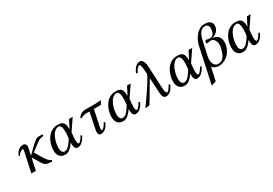

<svg xmlns="http://www.w3.org/2000/svg" viewBox="50 -1909 4723 3318"><g transform="rotate(-30 2411.5 -250.0)"><path d="M308.1 -238.8 255.9 0H166Q243.7 -360.4 253.9 -407.2Q255.9 -418.9 255.9 -421.9Q255.9 -440.9 243.2 -440.9Q224.1 -440.9 196 -419.4Q168 -397.9 149.9 -362.8L127.9 -374Q181.6 -502 291 -502Q313.5 -502 330.8 -483.9Q348.1 -465.8 348.1 -438Q348.1 -432.6 346.2 -420.9L313 -266.1L333 -287.1Q424.8 -380.9 482.2 -431.6Q539.6 -482.4 571.8 -490.2H674.8L668.9 -458Q631.3 -455.1 603 -444.8Q574.7 -434.6 544.9 -413.1Q443.8 -340.3 384.8 -291Q400.4 -265.6 424.1 -225.6Q447.8 -185.5 461.2 -163.3Q474.6 -141.1 493.9 -112.5Q513.2 -84 526.9 -68.6Q540.5 -53.2 557.4 -41.3Q574.2 -29.3 589.8 -26.9L584 0Q524.9 -0.5 491.5 -9Q458 -17.6 438.7 -34.7Q419.4 -51.8 397.9 -87.9Q317.4 -221.7 308.1 -238.8Z M1123 -269Q1111.8 -171.9 1111.8 -116.2Q1111.8 -40 1140.1 -40Q1155.8 -40 1182.6 -72.8Q1209.5 -105.5 1230 -146L1253.9 -131.8Q1223.6 -59.6 1168.9 -16.1Q1132.3 12.2 1085 12.2Q1055.7 12.2 1038.1 -16.1Q1022 -42.5 1022 -94.2Q1022 -114.3 1022.9 -124Q1003.9 -96.7 986.1 -75.4Q968.3 -54.2 944.8 -32.7Q921.4 -11.2 895.3 0.5Q869.1 12.2 842.8 12.2Q803.2 12.2 774.2 -0.7Q745.1 -13.7 728.3 -36.9Q711.4 -60.1 703.6 -88.4Q695.8 -116.7 695.8 -150.9Q695.8 -195.8 706.1 -243.2Q716.3 -290.5 738.5 -337.2Q760.7 -383.8 792.5 -420.2Q824.2 -456.5 871.3 -479.2Q918.5 -502 974.1 -502Q1029.8 -502 1060.3 -487.1Q1090.8 -472.2 1105 -435.3Q1119.1 -398.4 1119.1 -331.1L1201.2 -490.2H1273.9ZM1027.8 -201.2Q1037.1 -273.4 1037.1 -326.2Q1037.1 -466.8 975.1 -466.8Q940.4 -466.8 909.7 -444.8Q878.9 -422.9 857.9 -387.9Q836.9 -353 821.8 -310.3Q806.6 -267.6 799.3 -225.8Q792 -184.1 792 -147.9Q792 -101.1 807.6 -71.5Q823.2 -42 857.9 -42Q881.8 -42 904.3 -54.2Q926.8 -66.4 948.7 -91.1Q970.7 -115.7 987.8 -139.9Q1004.9 -164.1 1027.8 -201.2Z M1506.8 -425.8Q1447.8 -425.8 1394.5 -391.1L1378.4 -409.2Q1431.6 -490.2 1521.5 -490.2H1735.8Q1793.9 -490.2 1839.8 -502L1799.8 -425.8H1659.7L1592.8 -107.9Q1586.4 -75.2 1586.4 -64.9Q1586.4 -39.1 1603.5 -39.1Q1619.1 -39.1 1645.3 -70.3Q1671.4 -101.6 1691.9 -142.1L1715.8 -127.9Q1688.5 -62.5 1646.7 -25.1Q1605 12.2 1551.8 12.2Q1500.5 12.2 1500.5 -57.1Q1500.5 -67.4 1502.4 -85L1571.8 -425.8Z M2280.3 -269Q2269 -171.9 2269 -116.2Q2269 -40 2297.4 -40Q2313 -40 2339.8 -72.8Q2366.7 -105.5 2387.2 -146L2411.1 -131.8Q2380.9 -59.6 2326.2 -16.1Q2289.6 12.2 2242.2 12.2Q2212.9 12.2 2195.3 -16.1Q2179.2 -42.5 2179.2 -94.2Q2179.2 -114.3 2180.2 -124Q2161.1 -96.7 2143.3 -75.4Q2125.5 -54.2 2102.1 -32.7Q2078.6 -11.2 2052.5 0.5Q2026.4 12.2 2000 12.2Q1960.4 12.2 1931.4 -0.7Q1902.3 -13.7 1885.5 -36.9Q1868.7 -60.1 1860.8 -88.4Q1853 -116.7 1853 -150.9Q1853 -195.8 1863.3 -243.2Q1873.5 -290.5 1895.8 -337.2Q1918 -383.8 1949.7 -420.2Q1981.4 -456.5 2028.6 -479.2Q2075.7 -502 2131.3 -502Q2187 -502 2217.5 -487.1Q2248 -472.2 2262.2 -435.3Q2276.4 -398.4 2276.4 -331.1L2358.4 -490.2H2431.2ZM2185.1 -201.2Q2194.3 -273.4 2194.3 -326.2Q2194.3 -466.8 2132.3 -466.8Q2097.7 -466.8 2066.9 -444.8Q2036.1 -422.9 2015.1 -387.9Q1994.1 -353 1979 -310.3Q1963.9 -267.6 1956.5 -225.8Q1949.2 -184.1 1949.2 -147.9Q1949.2 -101.1 1964.8 -71.5Q1980.5 -42 2015.1 -42Q2039.1 -42 2061.5 -54.2Q2084 -66.4 2106 -91.1Q2127.9 -115.7 2145 -139.9Q2162.1 -164.1 2185.1 -201.2Z M2623 -583 2599.1 -597.2Q2659.2 -741.2 2757.8 -741.2Q2782.2 -741.2 2801.3 -718.5Q2820.3 -695.8 2829.8 -665.8Q2839.4 -635.7 2840.8 -605L2858.9 -229Q2863.8 -123.5 2866.7 -102.5Q2877.4 -43.9 2901.9 -41Q2917 -41 2942.9 -73.2Q2968.8 -105.5 2988.8 -147L3013.7 -131.8Q2986.8 -65.9 2944.8 -26.9Q2902.8 12.2 2855 12.2Q2838.9 12.2 2826.7 7.3Q2814.5 2.4 2806.6 -7.8Q2798.8 -18.1 2793.7 -29.1Q2788.6 -40 2785.6 -57.6Q2782.7 -75.2 2781.2 -88.9Q2779.8 -102.5 2778.8 -124L2762.7 -404.8L2522.9 0L2435.1 9.8Q2442.4 -0.5 2477.1 -49.3Q2511.7 -98.1 2522 -112.3Q2532.2 -126.5 2562.3 -169.7Q2592.3 -212.9 2605.2 -232.4Q2618.2 -252 2643.1 -289.6Q2668 -327.1 2683.3 -352.5Q2698.7 -377.9 2717.8 -410.6Q2736.8 -443.4 2752.9 -473.1Q2756.8 -481 2756.8 -483.9V-498Q2756.3 -507.3 2754.9 -526.4Q2752.9 -554.2 2752 -568.4Q2751 -582.5 2748.5 -605.2Q2746.1 -627.9 2743.4 -639.6Q2740.7 -651.4 2736.8 -664.3Q2732.9 -677.2 2727.3 -682.6Q2721.7 -688 2714.8 -688Q2698.7 -688 2670.9 -655.3Q2643.1 -622.6 2623 -583Z M3507.8 -269Q3496.6 -171.9 3496.6 -116.2Q3496.6 -40 3524.9 -40Q3540.5 -40 3567.4 -72.8Q3594.2 -105.5 3614.7 -146L3638.7 -131.8Q3608.4 -59.6 3553.7 -16.1Q3517.1 12.2 3469.7 12.2Q3440.4 12.2 3422.9 -16.1Q3406.7 -42.5 3406.7 -94.2Q3406.7 -114.3 3407.7 -124Q3388.7 -96.7 3370.8 -75.4Q3353 -54.2 3329.6 -32.7Q3306.2 -11.2 3280 0.5Q3253.9 12.2 3227.5 12.2Q3188 12.2 3158.9 -0.7Q3129.9 -13.7 3113 -36.9Q3096.2 -60.1 3088.4 -88.4Q3080.6 -116.7 3080.6 -150.9Q3080.6 -195.8 3090.8 -243.2Q3101.1 -290.5 3123.3 -337.2Q3145.5 -383.8 3177.2 -420.2Q3209 -456.5 3256.1 -479.2Q3303.2 -502 3358.9 -502Q3414.6 -502 3445.1 -487.1Q3475.6 -472.2 3489.7 -435.3Q3503.9 -398.4 3503.9 -331.1L3585.9 -490.2H3658.7ZM3412.6 -201.2Q3421.9 -273.4 3421.9 -326.2Q3421.9 -466.8 3359.9 -466.8Q3325.2 -466.8 3294.4 -444.8Q3263.7 -422.9 3242.7 -387.9Q3221.7 -353 3206.5 -310.3Q3191.4 -267.6 3184.1 -225.8Q3176.8 -184.1 3176.8 -147.9Q3176.8 -101.1 3192.4 -71.5Q3208 -42 3242.7 -42Q3266.6 -42 3289.1 -54.2Q3311.5 -66.4 3333.5 -91.1Q3355.5 -115.7 3372.6 -139.9Q3389.6 -164.1 3412.6 -201.2Z M4041.5 -742.2Q4124.5 -742.2 4157.2 -711.9Q4191.4 -679.2 4191.4 -633.8Q4191.4 -569.8 4149.7 -524.2Q4107.9 -478.5 4041.5 -462.9Q4083.5 -460.9 4114 -446.3Q4144.5 -431.6 4161.4 -408Q4178.2 -384.3 4185.8 -358.2Q4193.4 -332 4193.4 -301.8Q4193.4 -240.7 4170.9 -183.3Q4148.4 -126 4110.1 -82.8Q4071.8 -39.6 4017.3 -13.7Q3962.9 12.2 3902.3 12.2Q3866.7 12.2 3831.1 -3.2Q3795.4 -18.6 3777.3 -44.9L3721.2 213.9L3626.5 242.2L3777.3 -460.9Q3785.6 -500 3802 -539.3Q3818.4 -578.6 3843 -615.2Q3867.7 -651.9 3897.2 -680.2Q3926.8 -708.5 3964.4 -725.3Q4002 -742.2 4041.5 -742.2ZM4092.3 -255.9Q4096.2 -273.4 4096.2 -297.9Q4096.2 -333.5 4085.9 -365Q4075.7 -396.5 4053.5 -418.2Q4031.2 -439.9 4001.5 -439.9Q3980.5 -439.9 3956.5 -435.1Q3932.6 -430.2 3928.2 -430.2Q3907.2 -430.2 3907.2 -446.8Q3907.2 -450.2 3909.2 -460Q3915.5 -490.2 3941.4 -490.2Q3944.3 -490.2 3966.6 -485.1Q3988.8 -480 4010.3 -480Q4038.1 -480 4058.3 -494.4Q4078.6 -508.8 4088.6 -532Q4098.6 -555.2 4103 -577.4Q4107.4 -599.6 4107.4 -622.1Q4107.4 -660.2 4088.6 -682.6Q4069.8 -705.1 4030.3 -705.1Q4004.9 -705.1 3983.2 -694.8Q3961.4 -684.6 3945.8 -665.3Q3930.2 -646 3918.2 -625.5Q3906.2 -605 3897.2 -576.7Q3888.2 -548.3 3883.1 -528.8Q3877.9 -509.3 3872.6 -483.9L3819.3 -240.2Q3810.5 -200.2 3810.5 -166Q3810.5 -98.6 3839.8 -61.8Q3869.1 -24.9 3907.2 -24.9Q3985.4 -24.9 4025.9 -80.3Q4066.4 -135.7 4092.3 -255.9Z M4672.4 -269Q4661.1 -171.9 4661.1 -116.2Q4661.1 -40 4689.5 -40Q4705.1 -40 4731.9 -72.8Q4758.8 -105.5 4779.3 -146L4803.2 -131.8Q4772.9 -59.6 4718.3 -16.1Q4681.6 12.2 4634.3 12.2Q4605 12.2 4587.4 -16.1Q4571.3 -42.5 4571.3 -94.2Q4571.3 -114.3 4572.3 -124Q4553.2 -96.7 4535.4 -75.4Q4517.6 -54.2 4494.1 -32.7Q4470.7 -11.2 4444.6 0.5Q4418.5 12.2 4392.1 12.2Q4352.5 12.2 4323.5 -0.7Q4294.4 -13.7 4277.6 -36.9Q4260.7 -60.1 4252.9 -88.4Q4245.1 -116.7 4245.1 -150.9Q4245.1 -195.8 4255.4 -243.2Q4265.6 -290.5 4287.8 -337.2Q4310.1 -383.8 4341.8 -420.2Q4373.5 -456.5 4420.7 -479.2Q4467.8 -502 4523.4 -502Q4579.1 -502 4609.6 -487.1Q4640.1 -472.2 4654.3 -435.3Q4668.5 -398.4 4668.5 -331.1L4750.5 -490.2H4823.2ZM4577.1 -201.2Q4586.4 -273.4 4586.4 -326.2Q4586.4 -466.8 4524.4 -466.8Q4489.7 -466.8 4459 -444.8Q4428.2 -422.9 4407.2 -387.9Q4386.2 -353 4371.1 -310.3Q4356 -267.6 4348.6 -225.8Q4341.3 -184.1 4341.3 -147.9Q4341.3 -101.1 4356.9 -71.5Q4372.6 -42 4407.2 -42Q4431.2 -42 4453.6 -54.2Q4476.1 -66.4 4498 -91.1Q4520 -115.7 4537.1 -139.9Q4554.2 -164.1 4577.1 -201.2Z"/></g></svg>

Font: Linguistics Pro
Style: Italic
Weight: 400
Italic angle: -12°
Designer: Stefan Peev, Context Ltd
Foundry: Stefan Peev, Context Ltd
Version: Version 001.000